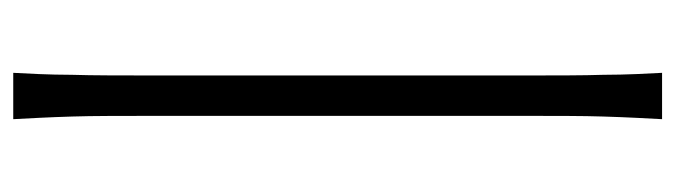

<svg xmlns="http://www.w3.org/2000/svg" viewBox="-385 -405 1020 290"><g transform="rotate(-90 125.0 -260.0)"><path d="M160 230C159 211 157 176 157 141C156 112 156 66 156 21V-531C156 -582 156 -632 157 -661C157 -696 159 -731 160 -750H90C91 -731 93 -696 94 -661C95 -632 95 -582 95 -531V21C95 66 95 112 94 141C93 176 91 211 90 230Z"/></g></svg>

Font: Coconat Demi
Style: Regular
Weight: 400
Designer: Sara Lavazza
Foundry: Collletttivo
Version: Version 1.000;Glyphs 3.2 (3217)